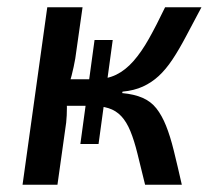

<svg xmlns="http://www.w3.org/2000/svg" viewBox="-20 -508 585 528"><path d="M534 -488Q510 -443 491 -407Q472 -371 454 -344Q436 -317 416.5 -299Q397 -281 373 -270Q349 -259 317 -256L316 -252Q349 -249 372 -239Q395 -229 410 -210Q425 -191 436.5 -162.5Q448 -134 458 -93.5Q468 -53 480 0H379Q367 -49 358 -85.5Q349 -122 338.5 -147.5Q328 -173 313.5 -188.5Q299 -204 278.5 -210.5Q258 -217 229 -217L238 -290Q274 -290 299.5 -302.5Q325 -315 347 -340Q369 -365 389.5 -401.5Q410 -438 434 -488ZM207 -488 187 -347Q183 -324 177 -300.5Q171 -277 161 -256Q164 -234 164 -212Q164 -190 162 -171L138 0H42L110 -488ZM272 -290 263 -217H142L152 -290ZM201 -112 240 -398H290L251 -112Z"/></svg>

Font: Exo 2 Medium
Style: Italic
Weight: 500
Italic angle: -8°
Designer: Natanael Gama
Foundry: Natanael Gama
Version: Version 2.010